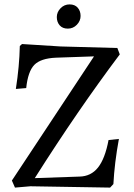

<svg xmlns="http://www.w3.org/2000/svg" viewBox="-20 -849 608 872"><path d="M495 -13C498.3 -77 506.7 -145.3 520 -218L473 -213C462.3 -156.3 446.3 -114.7 425 -88C403.7 -61.3 375.7 -47.7 341 -47L138 -40C268 -245.3 396.7 -432.7 524 -602L513 -631L255 -638L80 -649L70 -640C68.7 -578.7 62.7 -513.7 52 -445L99 -449C104.3 -499.7 116.7 -534.8 136 -554.5C155.3 -574.2 188 -585 234 -587L407 -593L34 -29L48 3L118 -3L480 3ZM329 -736.5C340.3 -748.2 346 -761.5 346 -776.5C346 -791.5 341.7 -804 333 -814C324.3 -824 312 -829 296 -829C280 -829 266.3 -823.2 255 -811.5C243.7 -799.8 238 -786.5 238 -771.5C238 -756.5 242.3 -744 251 -734C259.7 -724 272 -719 288 -719C304 -719 317.7 -724.8 329 -736.5Z"/></svg>

Font: Alegreya SC
Style: Regular
Weight: 400
Designer: Juan Pablo del Peral
Foundry: Juan Pablo del Peral
Version: Version 1.003